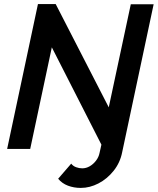

<svg xmlns="http://www.w3.org/2000/svg" viewBox="-20 -730 773 941"><path d="M376 191Q342 191 313 180Q284 169 265 146L329 72Q338 84 353 89.5Q368 95 383 95Q402 95 419.5 85Q437 75 450.5 57.5Q464 40 468 19L477 -21L234 -498L128 0H15L166 -710H253L513 -204L621 -709H733L579 15Q569 67 537 107Q505 147 462.5 169Q420 191 376 191Z"/></svg>

Font: Raleway Thin SemiBold
Style: Italic
Weight: 600
Italic angle: -12°
Version: Version 4.026